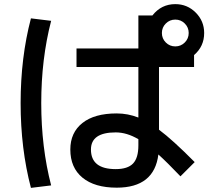

<svg xmlns="http://www.w3.org/2000/svg" viewBox="-20 -850 1040 931"><path d="M921 -525H751V-221Q817 -172 924 -64L855 5Q791 -62 748 -101Q728 60 546 60Q439 60 380 11.5Q321 -37 321 -125Q321 -207 379.5 -253.5Q438 -300 546 -300Q600 -300 651 -280V-525H351V-615H651V-775H719Q762 -830 830 -830Q888 -830 929 -789Q970 -748 970 -690Q970 -625 921 -583ZM228 -749Q180 -564 180 -350Q180 -136 228 49L130 61Q80 -129 80 -350Q80 -571 130 -761ZM876 -644Q895 -663 895 -690Q895 -717 876 -736Q857 -755 830 -755Q803 -755 784 -736Q765 -717 765 -690Q765 -663 784 -644Q803 -625 830 -625Q857 -625 876 -644ZM651 -175Q595 -208 541 -208Q421 -208 421 -125Q421 -30 541 -30Q599 -30 625 -57Q651 -84 651 -145Z"/></svg>

Font: M PLUS 1p Medium
Style: Regular
Weight: 500
Version: Version 1.062